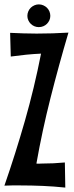

<svg xmlns="http://www.w3.org/2000/svg" viewBox="-21 -849 334 870"><path d="M289.1 -701.2Q245.1 -552.2 207.8 -404.8Q170.4 -257.3 144 -107.9Q149.9 -106.9 156 -107.4Q162.1 -107.9 168.9 -107.9Q195.3 -107.9 220.9 -109.1Q246.6 -110.4 272.9 -112.8L274.9 1Q223.6 -4.4 172.9 -6.6Q122.1 -8.8 68.8 -8.8Q51.8 -8.8 33.9 -8.8Q16.1 -8.8 -1 -7.8Q49.3 -152.8 91.8 -301.3Q134.3 -449.7 165 -606Q131.3 -604.5 97.4 -601.1Q63.5 -597.7 27.8 -592.8L24.9 -700.2Q55.2 -698.7 85 -697.8Q114.7 -696.8 145 -696.8Q217.3 -696.8 289.1 -701.2ZM207 -776.9Q207 -766.6 202.9 -757.3Q198.7 -748 191.7 -741Q184.6 -733.9 175 -730Q165.5 -726.1 154.8 -726.1Q144.5 -726.1 135 -730Q125.5 -733.9 118.4 -741Q111.3 -748 107.2 -757.3Q103 -766.6 103 -776.9Q103 -787.6 107.2 -797.4Q111.3 -807.1 118.4 -814Q125.5 -820.8 135 -825Q144.5 -829.1 154.8 -829.1Q165.5 -829.1 175 -825Q184.6 -820.8 191.7 -814Q198.7 -807.1 202.9 -797.4Q207 -787.6 207 -776.9Z"/></svg>

Font: Mouse Memoirs
Style: Regular
Weight: 400
Version: Version 1.000